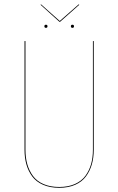

<svg xmlns="http://www.w3.org/2000/svg" viewBox="-20 -873 556 902"><path d="M349.6 -852.5 352.5 -850.6 262.2 -770.5H259.3L170.4 -850.6L172.9 -852.5L260.7 -774.4ZM188.5 -749.5Q188.5 -756.8 195.8 -756.8Q203.1 -756.8 203.1 -749.5Q203.1 -742.2 195.8 -742.2Q188.5 -742.2 188.5 -749.5ZM313 -749.5Q313 -756.8 320.3 -756.8Q327.6 -756.8 327.6 -749.5Q327.6 -742.2 320.3 -742.2Q313 -742.2 313 -749.5ZM420.4 -680.2V-169.4Q420.4 -131.8 411.4 -100.6Q402.3 -69.3 383.8 -44.2Q365.2 -19 333.3 -4.9Q301.3 9.3 258.3 9.3Q214.8 9.3 182.4 -4.9Q149.9 -19 131.3 -44.2Q112.8 -69.3 104 -100.6Q95.2 -131.8 95.2 -169.4V-680.2H99.6V-169.4Q99.6 -132.3 108.2 -101.8Q116.7 -71.3 134.8 -46.6Q152.8 -22 184.3 -8.3Q215.8 5.4 258.3 5.4Q300.3 5.4 331.8 -8.5Q363.3 -22.5 381.3 -47.1Q399.4 -71.8 408 -102.3Q416.5 -132.8 416.5 -169.4V-680.2Z"/></svg>

Font: Fira Sans Compressed Four
Style: Regular
Weight: 100
Width: 1
Designer: Carrois Corporate & Edenspiekermann AG
Foundry: Carrois Corporate GbR & Edenspiekermann AG
Version: Version 4.203;PS 004.203;hotconv 1.0.88;makeotf.lib2.5.64775